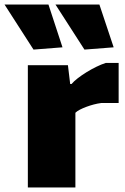

<svg xmlns="http://www.w3.org/2000/svg" viewBox="-73 -828 554 848"><path d="M75 -609 -53 -808H141L203 -619ZM300 -609 172 -808H366L429 -619ZM50 -540H227L237 -457H243Q253 -469 270.5 -482.5Q288 -496 309 -509Q330 -522 352.5 -533Q375 -544 394 -550H451V-373H374Q358 -371 341 -366.5Q324 -362 308 -356Q292 -350 279.5 -343.5Q267 -337 260 -330V0H50Z"/></svg>

Font: Encode Sans Narrow
Style: Black
Weight: 900
Designer: Pablo Impallari, Andres Torresi
Foundry: Pablo Impallari, Andres Torresi
Version: Version 1.000; ttfautohint (v1.00) -l 8 -r 50 -G 200 -x 14 -